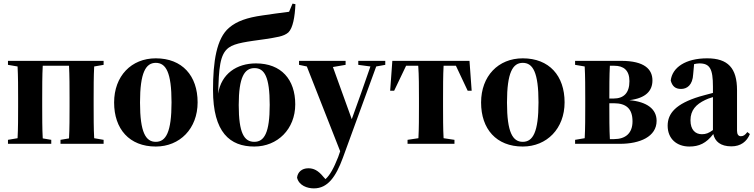

<svg xmlns="http://www.w3.org/2000/svg" viewBox="-20 -794 4163 1060"><path d="M24 0H263V-22L216 -30C213 -81 213 -153 213 -207V-251C213 -307 213 -379 216 -431H361C364 -379 364 -307 364 -251V-207C364 -153 364 -82 361 -30L314 -22V0H552V-22L500 -31C497 -82 497 -153 497 -207V-251C497 -305 497 -375 500 -427L552 -436V-458H24V-436L77 -427C80 -375 80 -305 80 -251V-207C80 -153 80 -82 77 -31L24 -22Z M840 15C973 15 1071 -84 1071 -229C1071 -376 986 -472 840 -472C705 -472 610 -374 610 -228C610 -82 694 15 840 15ZM840 -11C785 -11 753 -62 753 -228C753 -394 785 -447 840 -447C896 -447 927 -395 927 -229C927 -64 896 -11 840 -11Z M1384 15C1512 15 1610 -81 1610 -218C1610 -355 1533 -444 1393 -444C1287 -444 1202 -387 1184 -277C1189 -414 1192 -494 1243 -531C1279 -557 1345 -564 1444 -578C1505 -588 1546 -592 1572 -615C1597 -639 1608 -701 1611 -771L1595 -774L1576 -729C1537 -724 1467 -715 1430 -709C1344 -697 1287 -677 1245 -641C1175 -582 1156 -453 1156 -297C1156 -62 1250 15 1384 15ZM1384 -11C1328 -11 1298 -59 1298 -214C1298 -369 1330 -418 1385 -418C1440 -418 1469 -370 1469 -215C1469 -61 1439 -11 1384 -11Z M1958 -436 2025 -427 1974 -281 1922 -136 1818 -424 1888 -436V-458H1631V-436L1674 -427L1858 41L1847 73C1822 136 1802 172 1777 195L1766 183C1736 146 1711 135 1682 135C1647 135 1623 156 1620 187C1631 231 1677 246 1713 246C1789 246 1834 183 1873 77L2057 -427L2107 -436V-458H1958Z M2134 -293H2156L2222 -431H2289C2293 -379 2293 -307 2293 -251V-207C2293 -153 2293 -82 2290 -31L2230 -22V0H2489V-22L2429 -31C2426 -82 2426 -153 2426 -207V-251C2426 -307 2426 -379 2429 -431H2497L2562 -293H2584L2572 -458H2146Z M2866 15C2999 15 3097 -84 3097 -229C3097 -376 3012 -472 2866 -472C2731 -472 2636 -374 2636 -228C2636 -82 2720 15 2866 15ZM2866 -11C2811 -11 2779 -62 2779 -228C2779 -394 2811 -447 2866 -447C2922 -447 2953 -395 2953 -229C2953 -64 2922 -11 2866 -11Z M3344 -207V-224H3369C3438 -224 3472 -193 3472 -124C3472 -59 3434 -26 3370 -26H3347C3344 -78 3344 -151 3344 -207ZM3155 0H3403C3512 0 3605 -39 3605 -127C3605 -192 3552 -232 3455 -241C3546 -252 3582 -293 3582 -350C3582 -410 3540 -458 3410 -458H3155V-436L3208 -427C3211 -375 3211 -305 3211 -251V-207C3211 -153 3211 -82 3208 -31L3155 -22ZM3371 -431C3423 -431 3455 -406 3455 -346C3455 -281 3424 -250 3367 -250H3344V-251C3344 -307 3344 -379 3347 -431Z M4018 14C4069 14 4103 -12 4120 -54L4106 -65C4093 -48 4084 -42 4070 -42C4057 -42 4049 -52 4049 -72V-296C4049 -418 3999 -472 3884 -472C3766 -472 3691 -422 3683 -349C3692 -317 3709 -303 3740 -303C3772 -303 3804 -323 3807 -385L3812 -440C3821 -442 3831 -444 3841 -444C3899 -444 3916 -414 3916 -316V-281C3888 -274 3861 -266 3842 -261C3711 -221 3666 -168 3666 -100C3666 -28 3716 15 3786 15C3839 15 3879 -3 3918 -54C3927 -13 3958 14 4018 14ZM3792 -130C3792 -186 3823 -218 3873 -242C3882 -247 3897 -252 3916 -258V-76C3893 -59 3877 -53 3855 -53C3819 -53 3792 -77 3792 -130Z"/></svg>

Font: Source Serif 4 Display
Style: Bold
Weight: 700
Designer: Frank Grießhammer
Foundry: Adobe Systems Incorporated
Version: Version 4.004;hotconv 1.0.117;makeotfexe 2.5.65602